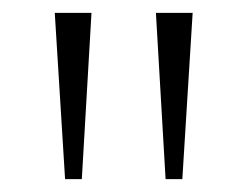

<svg xmlns="http://www.w3.org/2000/svg" viewBox="-20 -734 384 298"><path d="M81 -456H107L122 -714H65ZM237 -456H263L279 -714H222Z"/></svg>

Font: Kathrein 35 Thin
Style: Regular
Weight: 250
Designer: Lazydogs Typefoundry, based on Open Sans by Ascender Corporation
Foundry: Lazydogs Typefoundry
Version: Version 1.003;PS 001.003;hotconv 1.0.88;makeotf.lib2.5.64775